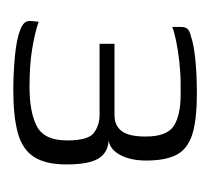

<svg xmlns="http://www.w3.org/2000/svg" viewBox="-34 -542 323 296"><g transform="rotate(90 128.0 -394.5)"><path d="M119 -253Q95 -253 67.5 -255.5Q40 -258 26 -264Q20 -266 16 -270Q12 -274 13 -281L14 -292Q32 -286 56.5 -282Q81 -278 114 -278Q154 -278 175.5 -289.5Q197 -301 197 -336Q197 -369 185 -377.5Q173 -386 158 -386H48V-409H158Q174 -409 182.5 -420Q191 -431 191 -457Q191 -490 174.5 -500.5Q158 -511 126 -511Q122 -511 118 -511Q114 -511 110 -511Q94 -511 76 -509Q58 -507 43.5 -504Q29 -501 22 -498V-511Q22 -518 25 -521.5Q28 -525 37 -527Q48 -531 71 -533.5Q94 -536 124 -536Q167 -536 189 -528.5Q211 -521 219.5 -504Q228 -487 228 -458Q228 -434 219.5 -418Q211 -402 197 -400Q216 -399 225 -384Q234 -369 234 -335Q234 -303 222.5 -285Q211 -267 185.5 -260Q160 -253 119 -253Z"/></g></svg>

Font: Genos Light
Style: Regular
Weight: 300
Designer: Robert E. Leuschke
Foundry: Robert E. Leuschke
Version: Version 1.010